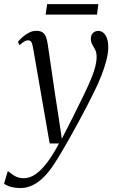

<svg xmlns="http://www.w3.org/2000/svg" viewBox="-81 -680 569 947"><path d="M82.5 -441.5Q79 -463.5 73.8 -472.2Q68.5 -481 58 -481Q47.5 -481 37.2 -474.5Q27 -468 15.5 -457L7.5 -473.5Q16 -485 30.8 -497.8Q45.5 -510.5 62.8 -519.2Q80 -528 98 -528Q119 -528 130.2 -519.5Q141.5 -511 146.5 -496Q151.5 -481 154.5 -461.5Q161 -418 167.2 -375Q173.5 -332 179.8 -288.8Q186 -245.5 192.5 -202.5Q199 -159.5 206 -116L224 4.5L275 -95.5Q309 -163 332 -210.8Q355 -258.5 369 -292.8Q383 -327 389.2 -352.2Q395.5 -377.5 395.5 -399.5Q395.5 -421.5 388.2 -435.2Q381 -449 374 -460.8Q367 -472.5 367 -488.5Q367 -506 377.2 -516.8Q387.5 -527.5 403.5 -527.5Q418.5 -527.5 429.5 -517.8Q440.5 -508 446.8 -490.2Q453 -472.5 453 -447Q453 -419.5 444 -383.8Q435 -348 418.8 -306.5Q402.5 -265 379.5 -219Q364.5 -189 345.8 -152.8Q327 -116.5 306.2 -78Q285.5 -39.5 264.2 -2Q243 35.5 223.2 69Q203.5 102.5 186.5 128.5Q162 166 135.5 192.8Q109 219.5 80 233.5Q51 247.5 20.5 247.5Q-4.5 247.5 -24.2 242.5Q-44 237.5 -61 226.5L-42.5 163.5Q-30 174 -10.5 186.5Q9 199 36.5 199Q66 199 94.5 179.2Q123 159.5 151.8 121.2Q180.5 83 210 27.5H164ZM151.5 -659.5H404L397.5 -608H144Z"/></svg>

Font: Merriweather 120pt Light
Style: Italic
Weight: 300
Italic angle: -7.8°
Version: Version 2.101